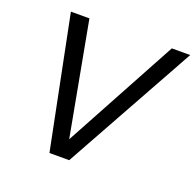

<svg xmlns="http://www.w3.org/2000/svg" viewBox="-123 -826 972 955"><g transform="rotate(20 363.0 -348.5)"><path d="M234.4 0 94.2 -697.2H192.2L303.3 -97.7L628.4 -697.2H725.7L339 0Z"/></g></svg>

Font: Poppins Variable
Style: Italic
Weight: 100
Italic angle: -10°
Designer: Jonny Pinhorn
Foundry: Indian Type Foundry
Version: Version 6.000